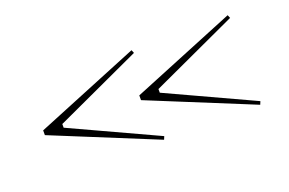

<svg xmlns="http://www.w3.org/2000/svg" viewBox="-56 -653 1032 685"><g transform="rotate(-20 460.0 -310.0)"><path d="M472 -480 477 -468 150 -317V-303L477 -152L472 -140L78 -301V-319ZM837 -480 842 -468 515 -317V-303L842 -152L837 -140L443 -301V-319Z"/></g></svg>

Font: Kalnia Expanded ExtraLight
Style: Regular
Weight: 250
Width: 7
Designer: Frida Medrano
Foundry: Frida Medrano
Version: Version 1.105